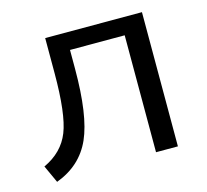

<svg xmlns="http://www.w3.org/2000/svg" viewBox="-85 -636 803 745"><g transform="rotate(-15 316.5 -263.5)"><path d="M24.4 -58.6Q100.6 -93.8 128.4 -164.1Q156.2 -234.4 156.2 -398.4V-539.1H544.9V0H457V-469.7H237.3V-394.5Q237.3 -207 196.8 -116.2Q156.2 -25.4 56.6 11.7Z"/></g></svg>

Font: Min Sans
Style: Regular
Weight: 400
Designer: Jinseong-Kim, NotoSansCJK, Nunito
Foundry: Jinseong-Kim
Version: Version 1.400;Glyphs 3.1.2 (3151)